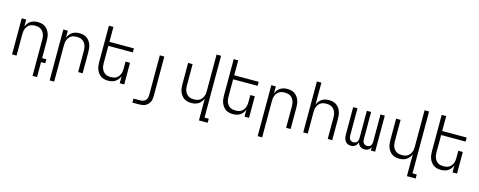

<svg xmlns="http://www.w3.org/2000/svg" viewBox="-35 -1597 6670 2675"><g transform="rotate(15 3300.0 -260.0)"><path d="M444 215V-310Q444 -330 441 -350.5Q438 -371 430 -390Q422 -409 409 -425Q396 -441 378.5 -451.5Q361 -462 340.5 -466Q320 -470 300 -470Q280 -470 259.5 -466Q239 -462 221.5 -451.5Q204 -441 191 -425Q178 -409 170 -390Q162 -371 159 -350.5Q156 -330 156 -310V0H91V-520H156V-418Q165 -443 181.5 -464.5Q198 -486 220.5 -501Q243 -516 270 -522Q297 -528 324 -528Q351 -528 377.5 -522Q404 -516 426.5 -501Q449 -486 465.5 -464Q482 -442 492 -416.5Q502 -391 505.5 -364Q509 -337 509 -310V-58H570V0H509V215Z M691 215V-520H756V-418Q765 -443 781.5 -464.5Q798 -486 820.5 -501Q843 -516 870 -522Q897 -528 924 -528Q951 -528 977.5 -522Q1004 -516 1026.5 -501Q1049 -486 1065.5 -464Q1082 -442 1092 -416.5Q1102 -391 1105.5 -364Q1109 -337 1109 -310V0H1044V-310Q1044 -330 1041 -350.5Q1038 -371 1030 -390Q1022 -409 1009 -425Q996 -441 978.5 -451.5Q961 -462 940.5 -466Q920 -470 900 -470Q880 -470 859.5 -466Q839 -462 821.5 -451.5Q804 -441 791 -425Q778 -409 770 -390Q762 -371 759 -350.5Q756 -330 756 -310V215Z M1476 8Q1449 8 1422.5 2Q1396 -4 1373.5 -19Q1351 -34 1334.5 -56Q1318 -78 1308 -103.5Q1298 -129 1294.5 -156Q1291 -183 1291 -210V-735H1356V-520H1709V-462H1356V-210Q1356 -190 1359 -169.5Q1362 -149 1370 -130Q1378 -111 1391 -95Q1404 -79 1421.5 -68.5Q1439 -58 1459.5 -54Q1480 -50 1500 -50Q1520 -50 1540.5 -54Q1561 -58 1578.5 -68.5Q1596 -79 1609 -95Q1622 -111 1630 -130Q1638 -149 1641 -169.5Q1644 -190 1644 -210V-312H1709V0H1644V-102Q1635 -77 1618.5 -55.5Q1602 -34 1579.5 -19Q1557 -4 1530 2Q1503 8 1476 8Z M1884 215V157H1984Q2004 157 2024.5 150Q2045 143 2059 127.5Q2073 112 2078 91.5Q2083 71 2083 50V-520H2148V50Q2148 73 2144.5 94.5Q2141 116 2131 136Q2121 156 2105 172Q2089 188 2069.5 198Q2050 208 2028 211.5Q2006 215 1984 215Z M2844 215V-102Q2835 -77 2818.5 -55.5Q2802 -34 2779.5 -19Q2757 -4 2730 2Q2703 8 2676 8Q2649 8 2622.5 2Q2596 -4 2573.5 -19Q2551 -34 2534.5 -56Q2518 -78 2508 -103.5Q2498 -129 2494.5 -156Q2491 -183 2491 -210V-520H2556V-210Q2556 -190 2559 -169.5Q2562 -149 2570 -130Q2578 -111 2591 -95Q2604 -79 2621.5 -68.5Q2639 -58 2659.5 -54Q2680 -50 2700 -50Q2720 -50 2740.5 -54Q2761 -58 2778.5 -68.5Q2796 -79 2809 -95Q2822 -111 2830 -130Q2838 -149 2841 -169.5Q2844 -190 2844 -210V-735H2909V157H2970V215Z M3276 8Q3249 8 3222.5 2Q3196 -4 3173.5 -19Q3151 -34 3134.5 -56Q3118 -78 3108 -103.5Q3098 -129 3094.5 -156Q3091 -183 3091 -210V-735H3156V-520H3509V-462H3156V-210Q3156 -190 3159 -169.5Q3162 -149 3170 -130Q3178 -111 3191 -95Q3204 -79 3221.5 -68.5Q3239 -58 3259.5 -54Q3280 -50 3300 -50Q3320 -50 3340.5 -54Q3361 -58 3378.5 -68.5Q3396 -79 3409 -95Q3422 -111 3430 -130Q3438 -149 3441 -169.5Q3444 -190 3444 -210V-312H3509V0H3444V-102Q3435 -77 3418.5 -55.5Q3402 -34 3379.5 -19Q3357 -4 3330 2Q3303 8 3276 8Z M3691 215V-520H3756V-418Q3765 -443 3781.5 -464.5Q3798 -486 3820.5 -501Q3843 -516 3870 -522Q3897 -528 3924 -528Q3951 -528 3977.5 -522Q4004 -516 4026.5 -501Q4049 -486 4065.5 -464Q4082 -442 4092 -416.5Q4102 -391 4105.5 -364Q4109 -337 4109 -310V0H4044V-310Q4044 -330 4041 -350.5Q4038 -371 4030 -390Q4022 -409 4009 -425Q3996 -441 3978.5 -451.5Q3961 -462 3940.5 -466Q3920 -470 3900 -470Q3880 -470 3859.5 -466Q3839 -462 3821.5 -451.5Q3804 -441 3791 -425Q3778 -409 3770 -390Q3762 -371 3759 -350.5Q3756 -330 3756 -310V215Z M4291 0V-735H4356V-418Q4365 -443 4381.5 -464.5Q4398 -486 4420.5 -501Q4443 -516 4470 -522Q4497 -528 4524 -528Q4551 -528 4577.5 -522Q4604 -516 4626.5 -501Q4649 -486 4665.5 -464Q4682 -442 4692 -416.5Q4702 -391 4705.5 -364Q4709 -337 4709 -310V0H4644V-310Q4644 -330 4641 -350.5Q4638 -371 4630 -390Q4622 -409 4609 -425Q4596 -441 4578.5 -451.5Q4561 -462 4540.5 -466Q4520 -470 4500 -470Q4480 -470 4459.5 -466Q4439 -462 4421.5 -451.5Q4404 -441 4391 -425Q4378 -409 4370 -390Q4362 -371 4359 -350.5Q4356 -330 4356 -310V0Z M4979 8Q4962 8 4946.5 3.5Q4931 -1 4918 -10.5Q4905 -20 4895.5 -33.5Q4886 -47 4881 -62.5Q4876 -78 4874 -94.5Q4872 -111 4872 -127V-520H4934V-127Q4934 -112 4937.5 -97.5Q4941 -83 4950 -71Q4959 -59 4973 -53.5Q4987 -48 5002 -48Q5016 -48 5030 -53.5Q5044 -59 5053 -71Q5062 -83 5065.5 -97.5Q5069 -112 5069 -127V-520H5131V-127Q5131 -112 5134.5 -97.5Q5138 -83 5147 -71Q5156 -59 5170 -53.5Q5184 -48 5198 -48Q5213 -48 5227 -53.5Q5241 -59 5250 -71Q5259 -83 5262.5 -97.5Q5266 -112 5266 -127V-520H5328V0H5266V-48Q5260 -35 5250.5 -24Q5241 -13 5229 -5.5Q5217 2 5203.5 5Q5190 8 5176 8Q5159 8 5142.5 3.5Q5126 -1 5112.5 -11.5Q5099 -22 5090 -36.5Q5081 -51 5077 -68Q5072 -52 5063 -37Q5054 -22 5041 -11.5Q5028 -1 5011.5 3.5Q4995 8 4979 8Z M5844 215V-102Q5835 -77 5818.5 -55.5Q5802 -34 5779.5 -19Q5757 -4 5730 2Q5703 8 5676 8Q5649 8 5622.5 2Q5596 -4 5573.5 -19Q5551 -34 5534.5 -56Q5518 -78 5508 -103.5Q5498 -129 5494.5 -156Q5491 -183 5491 -210V-520H5556V-210Q5556 -190 5559 -169.5Q5562 -149 5570 -130Q5578 -111 5591 -95Q5604 -79 5621.5 -68.5Q5639 -58 5659.5 -54Q5680 -50 5700 -50Q5720 -50 5740.5 -54Q5761 -58 5778.5 -68.5Q5796 -79 5809 -95Q5822 -111 5830 -130Q5838 -149 5841 -169.5Q5844 -190 5844 -210V-735H5909V157H5970V215Z M6276 8Q6249 8 6222.5 2Q6196 -4 6173.5 -19Q6151 -34 6134.5 -56Q6118 -78 6108 -103.5Q6098 -129 6094.5 -156Q6091 -183 6091 -210V-735H6156V-520H6509V-462H6156V-210Q6156 -190 6159 -169.5Q6162 -149 6170 -130Q6178 -111 6191 -95Q6204 -79 6221.5 -68.5Q6239 -58 6259.5 -54Q6280 -50 6300 -50Q6320 -50 6340.5 -54Q6361 -58 6378.5 -68.5Q6396 -79 6409 -95Q6422 -111 6430 -130Q6438 -149 6441 -169.5Q6444 -190 6444 -210V-312H6509V0H6444V-102Q6435 -77 6418.5 -55.5Q6402 -34 6379.5 -19Q6357 -4 6330 2Q6303 8 6276 8Z"/></g></svg>

Font: Iosevka Light Extended
Style: Regular
Weight: 300
Width: 7
Monospace: yes
Designer: Belleve Invis
Foundry: Belleve Invis
Version: Version 32.5.0; ttfautohint (v1.8.4)